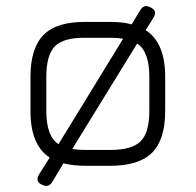

<svg xmlns="http://www.w3.org/2000/svg" viewBox="-20 -544 642 630"><path d="M120 63Q93 53 109 27L143 -27Q80 -68 80 -179V-292Q80 -386 123 -429.5Q166 -473 260 -472H342Q385 -472 412 -464L441 -512Q453 -530 471 -521Q499 -510 483 -485L458 -445Q522 -404 522 -292V-180Q522 -86 479 -43Q436 0 342 0H260Q222 0 188 -8L151 54Q139 72 120 63ZM132 -179Q132 -97 172 -71L384 -417Q366 -420 342 -420H260Q189 -421 160.5 -392.5Q132 -364 132 -292ZM260 -52H342Q413 -52 441.5 -80.5Q470 -109 470 -180V-292Q470 -375 430 -401L217 -55Q236 -52 260 -52Z"/></svg>

Font: Jura
Style: Regular
Weight: 400
Designer: Daniel Johnson, Alexei Vanyashin
Foundry: Daniel Johnson
Version: Version 5.103